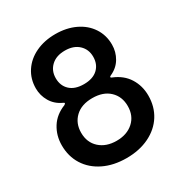

<svg xmlns="http://www.w3.org/2000/svg" viewBox="-181 -910 1003 1057"><g transform="rotate(-30 320.0 -381.0)"><path d="M45 -226Q45 -288 76 -337.5Q107 -387 168 -411Q176 -416 176 -419Q176 -423 168 -426Q124 -446 101 -485Q78 -524 78 -569Q78 -629 109 -676Q140 -723 195 -749Q250 -775 320 -775Q390 -775 445 -749Q500 -723 531 -676Q562 -629 562 -569Q562 -523 539 -484Q516 -445 471 -425Q464 -422 464 -418Q464 -415 471 -412Q533 -387 564 -337.5Q595 -288 595 -226Q595 -156 561 -102Q527 -48 464.5 -17.5Q402 13 320 13Q238 13 175.5 -17.5Q113 -48 79 -102Q45 -156 45 -226ZM439 -563Q439 -610 407 -640Q375 -670 320 -670Q265 -670 233 -640Q201 -610 201 -563Q201 -515 232 -486Q263 -457 320 -457Q377 -457 408 -486Q439 -515 439 -563ZM468 -233Q468 -293 428.5 -330.5Q389 -368 320 -368Q251 -368 211.5 -330.5Q172 -293 172 -233Q172 -171 213 -134Q254 -97 320 -97Q386 -97 427 -134Q468 -171 468 -233Z"/></g></svg>

Font: Open Sauce Two SemiBold
Style: Regular
Weight: 600
Designer: Alfredo Marco Pradil
Foundry: Creative Sauce Fz LLC
Version: Version 1.477